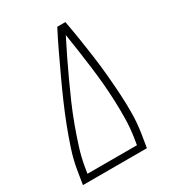

<svg xmlns="http://www.w3.org/2000/svg" viewBox="-178 -838 855 941"><g transform="rotate(-30 250.0 -367.5)"><path d="M13 0 25 -74Q34 -130 52.5 -186.5Q71 -243 92.5 -298.5Q114 -354 138 -409Q162 -464 187.5 -518.5Q213 -573 238.5 -627Q264 -681 292 -735H338Q348 -681 356.5 -627Q365 -573 372.5 -518.5Q380 -464 385 -409Q390 -354 393.5 -298.5Q397 -243 396.5 -186.5Q396 -130 387 -74L375 0ZM60 -37H340L346 -74Q354 -125 355 -176.5Q356 -228 354 -279Q352 -330 347.5 -380.5Q343 -431 336.5 -480.5Q330 -530 323 -580Q316 -630 308 -679Q283 -630 259 -580.5Q235 -531 212 -481Q189 -431 167 -380.5Q145 -330 126.5 -279.5Q108 -229 91.5 -177.5Q75 -126 66 -74Z"/></g></svg>

Font: Iosevka Curly Extralight
Style: Italic
Weight: 200
Italic angle: -9°
Monospace: yes
Designer: Belleve Invis
Foundry: Belleve Invis
Version: Version 22.1.2; ttfautohint (v1.8.4)